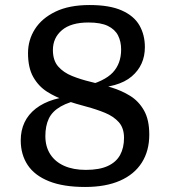

<svg xmlns="http://www.w3.org/2000/svg" viewBox="-20 -734 682 764"><path d="M336.5 -714Q416.5 -714 465 -692.2Q513.5 -670.5 535 -632.8Q556.5 -595 556.5 -546.5Q556.5 -474.5 504 -429.8Q451.5 -385 337.5 -382.5L315.5 -390.5Q395.5 -410 428.8 -445.5Q462 -481 462 -537Q462 -568.5 449.8 -592.8Q437.5 -617 409.2 -630.8Q381 -644.5 332 -644.5Q262.5 -644.5 226.5 -614Q190.5 -583.5 190.5 -535Q190.5 -493.5 211.5 -469.5Q232.5 -445.5 266.5 -431.8Q300.5 -418 341.5 -408.2Q382.5 -398.5 423.2 -386Q464 -373.5 498 -352.5Q532 -331.5 553 -294.5Q574 -257.5 574 -198.5Q574 -133.5 544.2 -86.8Q514.5 -40 457.5 -15Q400.5 10 318.5 10Q232 10 175 -12.8Q118 -35.5 90.2 -77.2Q62.5 -119 62.5 -175.5Q62.5 -215 77.5 -246.8Q92.5 -278.5 122.2 -301.8Q152 -325 194.8 -338Q237.5 -351 293.5 -351.5L312.5 -340.5Q255 -329.5 221.5 -310.2Q188 -291 174.2 -262Q160.5 -233 160.5 -192.5Q160.5 -150.5 180 -120.2Q199.5 -90 235.5 -74Q271.5 -58 321.5 -58Q375.5 -58 409 -73.5Q442.5 -89 458 -117.5Q473.5 -146 473.5 -185.5Q473.5 -224.5 452.8 -247.8Q432 -271 398 -285Q364 -299 323.5 -309.8Q283 -320.5 242 -334Q201 -347.5 167 -369.2Q133 -391 112.2 -427.8Q91.5 -464.5 91.5 -522.5Q91.5 -575 119 -618.2Q146.5 -661.5 201 -687.8Q255.5 -714 336.5 -714Z"/></svg>

Font: Newsreader 7pt
Style: Regular
Weight: 400
Designer: Hugues Gentile
Foundry: Production Type
Version: Version 1.003